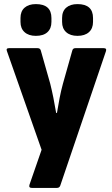

<svg xmlns="http://www.w3.org/2000/svg" viewBox="-20 -732 549 937"><path d="M135 185Q119 185 124 169L183 -1L14 -482Q8 -497 24 -497H163Q176 -497 179 -486L225 -324Q233 -292 240.5 -255Q248 -218 254 -181H258Q264 -218 271 -254Q278 -290 287 -323L333 -486Q336 -497 348 -497H486Q502 -497 497 -482L274 174Q270 185 258 185ZM155 -557Q120 -557 100 -575Q80 -593 80 -625V-644Q80 -677 100 -694.5Q120 -712 155 -712Q231 -712 231 -644V-625Q231 -593 211.5 -575Q192 -557 155 -557ZM358 -557Q323 -557 303 -575Q283 -593 283 -625V-644Q283 -677 303 -694.5Q323 -712 358 -712Q434 -712 434 -644V-625Q434 -593 414 -575Q394 -557 358 -557Z"/></svg>

Font: Sofia Sans Semi Condensed Black
Style: Regular
Weight: 900
Designer: Botio Nikoltchev, Ani Petrova
Foundry: lettersoup
Version: Version 4.100; ttfautohint (v1.8.4.7-5d5b)